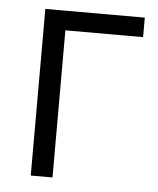

<svg xmlns="http://www.w3.org/2000/svg" viewBox="-44 -559 492 598"><g transform="rotate(5 202.5 -260.5)"><path d="M74 0V-521H385V-460H142V0Z"/></g></svg>

Font: Raleway-v4020
Style: Regular
Weight: 400
Designer: Matt McInerney, Pablo Impallari, Rodrigo Fuenzalida
Foundry: Matt McInerney, Pablo Impallari, Rodrigo Fuenzalida
Version: Version 4.020;PS 004.020;hotconv 1.0.88;makeotf.lib2.5.64775